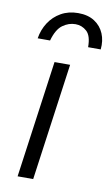

<svg xmlns="http://www.w3.org/2000/svg" viewBox="-85 -781 480 825"><g transform="rotate(10 155.5 -368.0)"><path d="M53 0 124 -511H192L121 0ZM35 -599Q41 -637 61 -668Q81 -699 113.5 -717.5Q146 -736 188 -736Q231 -736 259.5 -717.5Q288 -699 301 -668Q314 -637 310 -599H255Q255 -649 234 -668Q213 -687 185 -687Q155 -687 129 -668Q103 -649 89 -599Z"/></g></svg>

Font: Chivo ExtraLight
Style: Italic
Weight: 250
Italic angle: -8.05°
Designer: Hector Gatti
Foundry: Omnibus-Type
Version: Version 2.002